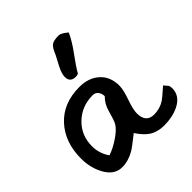

<svg xmlns="http://www.w3.org/2000/svg" viewBox="-208 -903 1097 1097"><g transform="rotate(-45 340.0 -354.5)"><path d="M343 -52Q282 -3 259 11Q209 40 159 40Q94 40 57 -32Q27 -90 27 -162Q27 -293 103 -375.5Q179 -458 310 -458Q384 -458 430.5 -416Q477 -374 477 -301Q477 -269 456 -209.5Q435 -150 435 -119Q435 -44 501 -44Q548 -44 586 -69Q599 -77 654 -126L677 -99Q680 -85 680 -77Q680 -16 616 16Q565 41 497 41Q445 41 407 17Q375 -4 343 -52ZM121 -167Q121 -109 155 -60Q193 -72 237 -101Q286 -133 304 -163Q315 -182 331 -241Q343 -287 375 -318Q375 -340 363 -355.5Q351 -371 330 -371Q242 -371 181.5 -313Q121 -255 121 -167ZM358 -518Q349 -513 337 -513Q291 -513 291 -557Q291 -583 311 -622Q342 -680 344 -685Q360 -725 376 -737.5Q392 -750 435 -750Q452 -750 487 -721Q467 -675 423 -615Q375 -550 358 -518Z"/></g></svg>

Font: Wortlaut AH
Style: SemiBold
Weight: 600
Designer: Andreas Höfeld
Foundry: Fontgrube AH
Version: Version 2.59